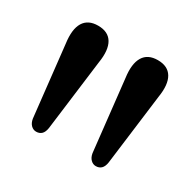

<svg xmlns="http://www.w3.org/2000/svg" viewBox="-85 -866 506 500"><g transform="rotate(30 168.0 -616.0)"><path d="M256 -456Q247.5 -456 240.8 -462.5Q234 -469 232 -481L208.5 -693.5Q203 -734 215.8 -755Q228.5 -776 258.5 -776Q289 -776 301.5 -755Q314 -734 307.5 -694L280.5 -481Q278.5 -468 272.2 -462Q266 -456 256 -456ZM76.5 -456Q68 -456 61.2 -462.5Q54.5 -469 52.5 -481L29 -693.5Q23.5 -734 36.2 -755Q49 -776 79 -776Q109.5 -776 122 -755Q134.5 -734 128 -694L101 -481Q99 -468 92.8 -462Q86.5 -456 76.5 -456Z"/></g></svg>

Font: Fraunces 11pt
Style: Regular
Weight: 400
Version: Version 1.000;[b76b70a41]